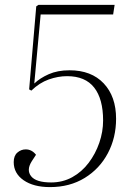

<svg xmlns="http://www.w3.org/2000/svg" viewBox="-20 -750 526 784"><path d="M401 -258Q401 -346 364.5 -392.5Q328 -439 254 -439Q217 -439 179 -425.5Q141 -412 108 -380L99 -385L128 -724L137 -730H448L442 -691H146L120 -409Q143 -431 179 -447Q215 -463 264 -463Q353 -463 403.5 -409.5Q454 -356 454 -265Q454 -188 420.5 -124.5Q387 -61 326 -23.5Q265 14 184 14Q117 14 76.5 -14Q36 -42 36 -88Q36 -114 51 -127Q66 -140 85 -140Q110 -140 127 -118L110 -92Q87 -56 107 -30.5Q127 -5 189 -5Q236 -5 275 -26.5Q314 -48 342 -85Q370 -122 385.5 -167Q401 -212 401 -258Z"/></svg>

Font: Display Extralight
Style: Italic
Weight: 200
Italic angle: -2°
Designer: Latin by Veronika Burian and Jose Scaglione. Greek by Irene Vlachou. Cyrillic by Vera Evstafieva
Foundry: TypeTogether
Version: Version 3.002